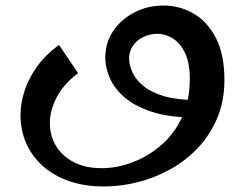

<svg xmlns="http://www.w3.org/2000/svg" viewBox="-20 -424 885 693"><path d="M354 249Q286 249 230.5 230Q175 211 135.5 176Q96 141 75 94Q54 47 54 -8Q54 -51 68.5 -96Q83 -141 114 -184Q145 -227 193 -262L262 -160Q211 -122 185.5 -74.5Q160 -27 160 20Q160 66 182 102.5Q204 139 246 161Q288 183 347 183Q401 183 456.5 162.5Q512 142 559.5 102Q607 62 636 1.5Q665 -59 665 -140Q665 -198 647.5 -233.5Q630 -269 603.5 -285.5Q577 -302 548 -302Q521 -302 497.5 -290.5Q474 -279 460 -259Q446 -239 446 -213Q446 -189 458.5 -162Q471 -135 499 -112.5Q527 -90 573.5 -76.5Q620 -63 690 -63L680 0Q591 0 529.5 -20Q468 -40 431 -71.5Q394 -103 377 -141Q360 -179 360 -215Q360 -270 388.5 -312Q417 -354 464.5 -379Q512 -404 571 -404Q628 -404 678 -375.5Q728 -347 759 -287.5Q790 -228 790 -135Q790 -60 764.5 1Q739 62 695.5 108.5Q652 155 595.5 186.5Q539 218 477.5 233.5Q416 249 354 249Z"/></svg>

Font: Marhey Light
Style: Regular
Weight: 400
Version: Version 1.000